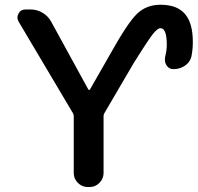

<svg xmlns="http://www.w3.org/2000/svg" viewBox="-20 -793 815 792"><path d="M343.8 -424.8Q345.7 -421.9 348.1 -421.9Q350.6 -421.9 351.6 -424.8L436.5 -573.2Q506.8 -699.2 545.4 -736.3Q584 -773.4 641.6 -773.4Q710 -773.4 742.7 -735.8Q775.4 -698.2 775.4 -620.1Q775.4 -587.9 769.5 -559.6Q763.7 -536.1 742.7 -522Q721.7 -507.8 695.3 -507.8Q676.8 -507.8 667 -523.4Q660.2 -534.2 660.2 -546.9Q660.2 -552.7 661.1 -558.6Q668 -584 668 -608.4Q668 -676.8 641.6 -676.8Q630.9 -676.8 612.8 -655.3Q594.7 -633.8 531.2 -532.2L411.1 -327.1Q407.2 -321.3 407.2 -314.5V-79.1Q407.2 -55.7 390.1 -38.6Q373 -21.5 349.6 -21.5H341.8Q318.4 -21.5 301.3 -38.6Q284.2 -55.7 284.2 -79.1V-314.5Q284.2 -321.3 280.3 -327.1L56.6 -704.1Q51.8 -712.9 51.8 -720.7Q51.8 -729.5 56.6 -737.3Q65.4 -753.9 85 -753.9H106.4Q132.8 -753.9 155.8 -740.2Q178.7 -726.6 191.4 -703.1Z"/></svg>

Font: Gen Jyuu Gothic P Medium
Style: Regular
Weight: 500
Designer: [Source Han Sans]
Ryoko NISHIZUKA  (kana & ideographs); Paul D. Hunt (Latin, Greek & Cyrillic); Wenlong ZHANG  (bopomofo
Version: Version 1.002.20150607